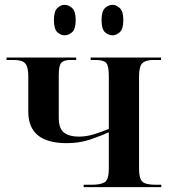

<svg xmlns="http://www.w3.org/2000/svg" viewBox="-20 -774 713 794"><path d="M446 -628Q461 -628 475.5 -641Q490 -654 490 -691Q490 -727 475.5 -740.5Q461 -754 446 -754Q428 -754 414 -740.5Q400 -727 400 -691Q400 -654 414 -641Q428 -628 446 -628ZM247 -628Q264 -628 278.5 -641Q293 -654 293 -691Q293 -727 278.5 -740.5Q264 -754 247 -754Q231 -754 217 -740.5Q203 -727 203 -691Q203 -654 217 -641Q231 -628 247 -628ZM326 0H647V-10H623Q583 -10 569 -22.5Q555 -35 555 -77V-457Q555 -499 568.5 -512.5Q582 -526 615 -526H646V-536H355V-526H375Q408 -526 419 -514Q430 -502 430 -461V-241Q401 -229 369.5 -219Q338 -209 305 -209Q267 -209 245 -225.5Q223 -242 223 -287V-463Q223 -503 233.5 -514.5Q244 -526 271 -526H295V-536H7V-526H37Q72 -526 84.5 -511.5Q97 -497 97 -458V-312Q97 -182 256 -182Q309 -182 353 -197Q397 -212 430 -227V-77Q430 -31 413 -20.5Q396 -10 360 -10H326Z"/></svg>

Font: Noto Serif Display Semi
Style: Regular
Weight: 600
Designer: Monotype Design Team
Foundry: Monotype Imaging Inc.
Version: Version 1.900